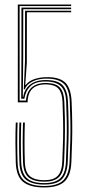

<svg xmlns="http://www.w3.org/2000/svg" viewBox="-20 -820 379 846"><path d="M174.5 6Q112.5 6 82.1 -18.5Q51.8 -43 49.5 -104Q48.2 -142 48 -188.5Q47.8 -235 49.5 -280H57.5Q56 -240.5 56 -192Q56 -143.5 57.5 -104.2Q59.5 -45 89.1 -22.8Q118.8 -0.5 174.5 -0.5Q234 -0.5 259.1 -26Q284.2 -51.5 286.5 -106.8Q289 -163.8 289.9 -204.5Q290.8 -245.2 290.1 -283.8Q289.5 -322.2 287.5 -372Q285.2 -426.2 263.1 -449.1Q241 -472 192.8 -473.5Q152 -474.8 124.8 -461.8Q97.5 -448.8 88.8 -426.2H84.8L90.2 -552L90.5 -772.8H293.5V-766H98.5L98.2 -542L91.2 -445.8H93.2Q109 -465 136.1 -473Q163.2 -481 194.8 -480Q247.5 -478.5 270.4 -453.1Q293.2 -427.8 295.5 -372.2Q297.8 -320.5 298.2 -280.8Q298.8 -241 297.8 -200.6Q296.8 -160.2 294.5 -106.2Q292 -46.2 264.2 -20.1Q236.5 6 174.5 6ZM174.5 -6.8Q121.2 -6.8 94.4 -28.2Q67.5 -49.8 65.5 -104.8Q64 -145.5 64 -190.6Q64 -235.8 65.5 -280H73.5Q72 -238.5 72 -192.4Q72 -146.2 73.5 -105Q75.5 -55.2 99.4 -34.2Q123.2 -13.2 174.5 -13.2Q224 -13.2 246.2 -35.1Q268.5 -57 270.5 -107.2Q273 -163.8 273.9 -204.6Q274.8 -245.5 274.1 -284Q273.5 -322.5 271.5 -371.8Q269.8 -417.5 250 -438.4Q230.2 -459.2 187 -460.8Q137.2 -462.5 114.8 -440.8Q92.2 -419 87.5 -385H73.5L74.5 -579.2V-786.5H293.5V-779.5H82.5L82.2 -566.5L80.5 -393.2H82.5Q87.2 -428 114.2 -448.4Q141.2 -468.8 188.8 -467.2Q239.5 -465.5 258.6 -441.4Q277.8 -417.2 279.5 -372Q281.8 -320 282.2 -280.6Q282.8 -241.2 281.8 -201.1Q280.8 -161 278.5 -107Q276.2 -55.8 253.5 -31.2Q230.8 -6.8 174.5 -6.8ZM174.5 -19.5Q128.5 -19.5 105.9 -38.6Q83.2 -57.8 81.5 -105.2Q80 -146.2 80 -191.2Q80 -236.2 81.5 -280H89.5Q88 -237.8 88 -192.5Q88 -147.2 89.5 -105.5Q91 -60.5 112.4 -43.2Q133.8 -26 174.5 -26Q216.2 -26 234.5 -45.4Q252.8 -64.8 254.5 -107.8Q257 -163.8 257.9 -204.9Q258.8 -246 258.1 -284.6Q257.5 -323.2 255.5 -371.2Q253.8 -410.8 238.2 -428.6Q222.8 -446.5 187.8 -448Q160.2 -449.2 141.1 -441.1Q122 -433 112 -415.1Q102 -397.2 101.5 -369H58.5V-800H293.5V-793.2H66.5V-377H94.5Q96.2 -402.5 107.2 -420.1Q118.2 -437.8 138.6 -446.6Q159 -455.5 188.8 -454.2Q227.5 -452.8 244.6 -433.4Q261.8 -414 263.5 -371.5Q265 -332.8 265.8 -301.4Q266.5 -270 266.2 -240.6Q266 -211.2 265.1 -179.2Q264.2 -147.2 262.5 -107.5Q260.5 -61.5 240.6 -40.5Q220.8 -19.5 174.5 -19.5Z"/></svg>

Font: Big Shoulders Inline Text SC Thin
Style: Regular
Weight: 100
Designer: Patric King
Foundry: XO Type Co
Version: Version 2.002